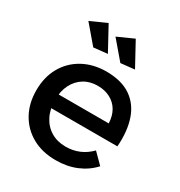

<svg xmlns="http://www.w3.org/2000/svg" viewBox="-179 -885 947 1012"><g transform="rotate(30 294.0 -379.0)"><path d="M453 -304Q451 -349 432.5 -380.5Q414 -412 381 -429.5Q348 -447 305 -447Q257 -447 221.5 -425Q186 -403 166 -363.5Q146 -324 146 -271Q146 -214 167.5 -172Q189 -130 227.5 -107Q266 -84 316 -84Q405 -84 466 -147L527 -86Q488 -43 432 -19.5Q376 4 307 4Q225 4 164 -30Q103 -64 69 -124.5Q35 -185 35 -265Q35 -345 69 -405.5Q103 -466 164 -500Q225 -534 304 -535Q398 -535 455 -496.5Q512 -458 536 -388Q560 -318 553 -222H128V-304ZM353 -762 431 -619 347 -610 255 -718ZM188 -762 266 -619 182 -610 90 -718Z"/></g></svg>

Font: Alexandria
Style: Regular
Weight: 400
Designer: Mohamed Gaber
Foundry: Kief Type Foundry
Version: Version 5.100